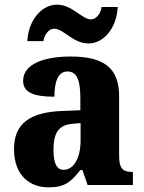

<svg xmlns="http://www.w3.org/2000/svg" viewBox="-20 -792 616 822"><path d="M359 -606C426 -606 480 -675 484 -762H415C412 -735 392 -709 370 -709C330 -709 290 -772 224 -772C156 -772 101 -702 97 -616H166C170 -643 188 -669 212 -669C253 -669 292 -606 359 -606ZM187 10C256 10 282 -11 324 -64H333L355 0H549V-56H546C504 -56 490 -72 490 -126V-380C490 -505 420 -550 282 -550C171 -550 79 -519 79 -446C79 -397 122 -378 213 -378C213 -448 231 -486 269 -486C309 -486 324 -448 324 -374V-320L248 -317C108 -312 40 -263 40 -154C40 -42 106 10 187 10ZM252 -65C222 -65 209 -95 209 -150C209 -221 229 -257 291 -262L325 -265V-191C325 -115 296 -65 252 -65Z"/></svg>

Font: Noto Serif Hebrew SemiCondensed ExtraBold
Style: Regular
Weight: 800
Width: 4
Designer: Monotype Design Team
Foundry: Monotype Imaging Inc.
Version: Version 2.004